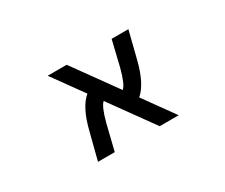

<svg xmlns="http://www.w3.org/2000/svg" viewBox="-91 -764 1182 1008"><g transform="rotate(-30 500.0 -260.5)"><path d="M750 1H634.8L446.3 -260.7Q423.8 -242.2 400.4 -154.3L362.3 1H260.7L302.7 -163.1Q334 -289.1 391.6 -336.9L257.8 -522.5H373L561.5 -260.7Q585 -279.3 608.4 -368.2L645.5 -522.5H747.1L706.1 -359.4Q674.8 -233.4 617.2 -183.6Z"/></g></svg>

Font: GenEi Gothic M SemiBold
Style: Regular
Weight: 500
Designer: o_tamon (Modified); [Source Han Sans]
Ryoko NISHIZUKA  (kana & ideographs); Paul D. Hunt (Latin, Greek & Cyrillic); Wenl
Version: Version 1.1a;Original Version 1.004